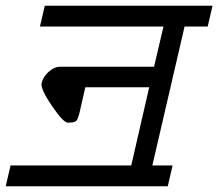

<svg xmlns="http://www.w3.org/2000/svg" viewBox="-25 -633 765 673"><path d="M121 -342Q126 -363 144 -380Q165 -399 185 -399H515L548 -540H115L132 -613H720L703 -540H622L509 -53H580L563 20H-5L12 -53H435L498 -327H274L254 -239Q248 -215 242 -209Q236 -203 213 -203Q197 -203 157 -262Q116 -322 121 -342Z"/></svg>

Font: Miedinger
Style: Italic
Weight: 400
Italic angle: -13°
Version: Version 001.000